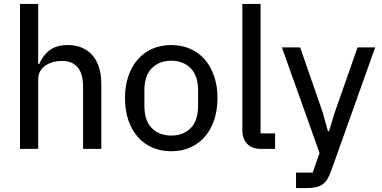

<svg xmlns="http://www.w3.org/2000/svg" viewBox="-20 -760 1950 980"><path d="M82 -740H175V-433H180Q198 -476 232.5 -503Q267 -530 326 -530Q406 -530 451.5 -478Q497 -426 497 -331V0H404V-317Q404 -449 295 -449Q272 -449 250.5 -443Q229 -437 212 -425.5Q195 -414 185 -396.5Q175 -379 175 -355V0H82Z M854 12Q801 12 757.5 -7Q714 -26 683 -61.5Q652 -97 635 -147Q618 -197 618 -259Q618 -321 635 -371Q652 -421 683 -456.5Q714 -492 757.5 -511Q801 -530 854 -530Q907 -530 950.5 -511Q994 -492 1025 -456.5Q1056 -421 1073 -371Q1090 -321 1090 -259Q1090 -197 1073 -147Q1056 -97 1025 -61.5Q994 -26 950.5 -7Q907 12 854 12ZM854 -68Q915 -68 953 -106Q991 -144 991 -220V-298Q991 -374 953 -412Q915 -450 854 -450Q793 -450 755 -412Q717 -374 717 -298V-220Q717 -144 755 -106Q793 -68 854 -68Z M1314 0Q1266 0 1241.5 -26Q1217 -52 1217 -95V-740H1310V-79H1384V0Z M1805 -518H1895L1670 113Q1661 137 1651 154Q1641 171 1626.5 181Q1612 191 1592 195.5Q1572 200 1542 200H1491V121H1576L1611 21L1419 -518H1512L1627 -187L1654 -90H1659L1689 -187Z"/></svg>

Font: IBM Plex Sans Thai Looped Text
Style: Regular
Weight: 450
Designer: Mike Abbink, Paul van der Laan, Pieter van Rosmalen, Ben Mitchell, Mark Frömberg
Foundry: Bold Monday
Version: Version 1.1